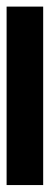

<svg xmlns="http://www.w3.org/2000/svg" viewBox="190 -146 148 567"><g transform="rotate(90 263.5 137.0)"><path d="M527 83V191H0V83Z"/></g></svg>

Font: Application Semibold
Style: Regular
Weight: 600
Designer: Wei Huang
Foundry: Wei Huang
Version: Version 0.012